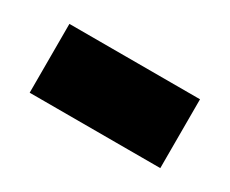

<svg xmlns="http://www.w3.org/2000/svg" viewBox="-40 -434 397 331"><g transform="rotate(30 158.0 -268.5)"><path d="M28 -200V-337H288V-200Z"/></g></svg>

Font: Noto Sans Condensed ExtraBold
Style: Regular
Weight: 800
Width: 3
Designer: Monotype Design Team
Foundry: Monotype Imaging Inc.
Version: Version 2.013; ttfautohint (v1.8.4.7-5d5b)